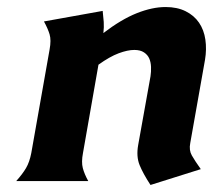

<svg xmlns="http://www.w3.org/2000/svg" viewBox="-20 -515 606 546"><path d="M216 -80Q211 -54 215.5 -37Q220 -20 231 0H26Q44 -20 54 -37Q64 -54 69 -80L121 -374Q126 -401 121 -417.5Q116 -434 105 -454L272 -484Q274 -467 275 -452.5Q276 -438 274 -421Q325 -460 369 -477.5Q413 -495 451 -495Q484 -495 508 -483Q532 -471 546 -450.5Q560 -430 564 -402.5Q568 -375 563 -345L521 -108Q517 -88 525.5 -73Q534 -58 551 -34L408 11Q387 -21 377 -45.5Q367 -70 373 -103L408 -298Q410 -311 409.5 -324.5Q409 -338 404.5 -348.5Q400 -359 389.5 -366Q379 -373 362 -373Q343 -373 317.5 -363.5Q292 -354 260 -331Z"/></svg>

Font: LT Museum
Style: Bold Italic
Weight: 700
Designer: Daniel Lyons
Foundry: LyonsType
Version: Version 1.011